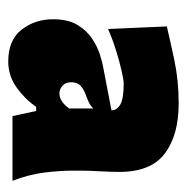

<svg xmlns="http://www.w3.org/2000/svg" viewBox="-14 -754 443 454"><g transform="rotate(90 207.0 -527.5)"><path d="M126 -326Q75 -326 50.5 -357.8Q26 -389.5 26 -432Q26 -467 39.2 -489.2Q52.5 -511.5 71.8 -524.2Q91 -537 110.2 -543Q129.5 -549 142 -551L241 -570Q242 -582 228.5 -590.5Q215 -599 178 -599Q170 -599 147.8 -594Q125.5 -589 98.5 -580.5Q71.5 -572 49 -562L43 -701Q72.5 -708 121.5 -718.5Q170.5 -729 225 -729Q300 -729 343.5 -696.2Q387 -663.5 387 -589Q387 -569.5 385.5 -542.8Q384 -516 384 -497V-478Q384 -448 388.5 -411.5Q393 -375 408 -336H255L243 -392H233Q216 -366.5 188 -346.2Q160 -326 126 -326ZM201 -447Q220.5 -447 237 -470V-527Q231 -521 225 -517.8Q219 -514.5 204 -509Q193.5 -505.5 184.2 -497.8Q175 -490 175 -475Q175 -461 183.5 -454Q192 -447 201 -447Z"/></g></svg>

Font: Commissioner Flair Black
Style: Regular
Weight: 900
Designer: Kostas Bartsokas
Foundry: Kostas Bartsokas
Version: Version 1.000; ttfautohint (v1.8.3)